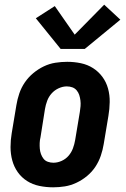

<svg xmlns="http://www.w3.org/2000/svg" viewBox="-20 -792 540 820"><path d="M207 8Q177 8 148 2Q119 -4 95.5 -19Q72 -34 56 -56.5Q40 -79 32.5 -106.5Q25 -134 25 -164Q25 -194 30 -223L50 -343Q54 -368 62.5 -393Q71 -418 86 -440Q101 -462 122 -479.5Q143 -497 167 -508.5Q191 -520 216.5 -524Q242 -528 267 -528Q297 -528 325.5 -522Q354 -516 377.5 -501Q401 -486 417.5 -463.5Q434 -441 441.5 -413.5Q449 -386 448.5 -356Q448 -326 443 -297L423 -177Q419 -152 410.5 -127Q402 -102 387.5 -80Q373 -58 352 -40.5Q331 -23 306.5 -11.5Q282 0 257 4Q232 8 207 8ZM208 -97Q226 -97 243.5 -105Q261 -113 273 -127Q285 -141 291.5 -158.5Q298 -176 301 -194L321 -314Q323 -326 324 -338.5Q325 -351 323.5 -363Q322 -375 318.5 -386Q315 -397 307.5 -406Q300 -415 289 -419Q278 -423 265 -423Q248 -423 230.5 -415Q213 -407 200.5 -393Q188 -379 181.5 -361.5Q175 -344 172 -326L153 -206Q150 -194 149.5 -181.5Q149 -169 150 -157Q151 -145 155 -134Q159 -123 166 -114Q173 -105 184.5 -101Q196 -97 208 -97ZM342 -583H239L133 -714L214 -766L299 -644L425 -772L494 -708Z"/></svg>

Font: Iosevka SS04 Extrabold Oblique
Style: Regular
Weight: 800
Italic angle: -9°
Monospace: yes
Designer: Belleve Invis
Foundry: Belleve Invis
Version: Version 19.0.0; ttfautohint (v1.8.4)